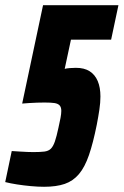

<svg xmlns="http://www.w3.org/2000/svg" viewBox="-35 -708 474 736"><path d="M134 8Q111 8 83.5 5.5Q56 3 30.5 -1Q5 -5 -15 -10L10 -129Q27 -128 42 -127Q57 -126 70.5 -125.5Q84 -125 93 -125Q119 -125 135 -127Q151 -129 160 -138Q169 -147 175.5 -166Q182 -185 189 -218Q194 -240 197 -256Q200 -272 200 -283Q200 -297 193.5 -304Q187 -311 173.5 -313Q160 -315 136 -315Q123 -315 107.5 -314.5Q92 -314 77 -313Q62 -312 50 -311L130 -688H419L391 -556H237L213 -444Q220 -446 232.5 -447Q245 -448 256 -448Q288 -448 308.5 -435Q329 -422 339.5 -397.5Q350 -373 350 -338Q350 -315 346 -288Q342 -261 336 -230Q322 -160 306 -113.5Q290 -67 267.5 -40.5Q245 -14 213 -3Q181 8 134 8Z"/></svg>

Font: Saira ExtraCondensed Black
Style: Italic
Weight: 900
Width: 2
Italic angle: -12°
Designer: Hector Gatti with collaboration of the Omnibus-Type team
Foundry: Omnibus-Type
Version: Version 1.101